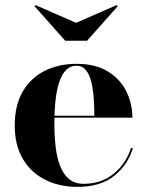

<svg xmlns="http://www.w3.org/2000/svg" viewBox="-20 -719 572 749"><path d="M282 10Q211.5 10 156.2 -17.8Q101 -45.5 69.2 -99Q37.5 -152.5 37.5 -230Q37.5 -307.5 68.2 -361Q99 -414.5 153.5 -442.2Q208 -470 278.5 -470Q352.5 -470 400.8 -440.2Q449 -410.5 472.8 -362.5Q496.5 -314.5 496.5 -260H104.5V-267.5H348Q348 -299.5 345.8 -333.5Q343.5 -367.5 336.8 -397Q330 -426.5 316 -444.5Q302 -462.5 278.5 -462.5Q253 -462.5 236 -444Q219 -425.5 209.5 -394Q200 -362.5 196 -322.8Q192 -283 192 -240Q192 -191.5 196.8 -148.5Q201.5 -105.5 214 -72.8Q226.5 -40 248.8 -21Q271 -2 306 -2Q375.5 -2 423.8 -41.5Q472 -81 490.5 -141H498.5Q479 -76.5 425.8 -33.2Q372.5 10 282 10ZM234.5 -560 114.5 -695 118.5 -699 277 -630 435 -699 439.5 -695 319.5 -560Z"/></svg>

Font: Bodoni Moda 28pt
Style: Bold
Weight: 700
Designer: Owen Earl
Foundry: indestructible type
Version: Version 2.005